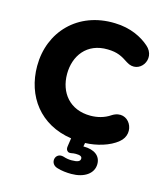

<svg xmlns="http://www.w3.org/2000/svg" viewBox="-126 -777 935 1073"><g transform="rotate(15 341.0 -240.5)"><path d="M387 198C461 198 514 163 514 107C514 60 477 32 415 32H413L417 11C482 9 557 -12 602 -50C679 -111 611 -234 521 -178C485 -153 443 -144 406 -144C286 -144 220 -228 220 -336C220 -440 283 -530 405 -527C461 -526 488 -511 527 -485C605 -434 680 -542 606 -605C565 -641 498 -677 406 -679C190 -686 47 -533 47 -336C47 -161 151 -21 335 6L328 53C326 66 328 74 334 80C340 87 347 87 356 86C366 84 374 83 383 83C409 83 419 89 419 101C419 117 404 124 369 124C354 124 339 122 321 116C269 101 253 173 305 187C330 195 360 198 387 198Z"/></g></svg>

Font: SN Pro Heavy
Style: Regular
Weight: 800
Designer: Tobias Whetton
Foundry: Supernotes
Version: Version 1.001;Glyphs 3.2 (3249)